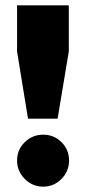

<svg xmlns="http://www.w3.org/2000/svg" viewBox="-20 -688 323 720"><path d="M85 -243 44 -495V-668H238V-495L196 -243ZM142 12Q102 12 73 -17Q44 -46 44 -86Q44 -127 73 -155Q102 -183 142 -183Q182 -183 210.5 -155Q239 -127 239 -86Q239 -46 210.5 -17Q182 12 142 12Z"/></svg>

Font: Atkinson Hyperlegible
Style: Bold
Weight: 700
Designer: Elliott Scott, Megan Eiswerth, Linus Boman, Theodore Petrosky
Foundry: Braille Institute
Version: Version 1.006; ttfautohint (v1.8.3)